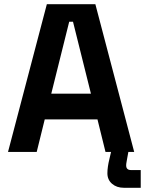

<svg xmlns="http://www.w3.org/2000/svg" viewBox="-20 -720 687 910"><path d="M18 0 202 -700H432L616 0H480L442 -154H192L154 0ZM223 -276H411L326 -617H308ZM567 170Q533 170 511 151Q489 132 489 101Q489 86 491.5 69Q494 52 498 36L511 -20H592L582 35Q581 42 579.5 49.5Q578 57 578 64Q578 86 601 86H647V170Z"/></svg>

Font: Space Grotesk Light
Style: Bold
Weight: 700
Version: Version 2.000